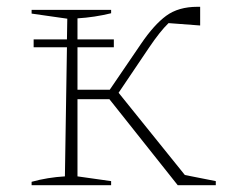

<svg xmlns="http://www.w3.org/2000/svg" viewBox="-20 -545 697 565"><path d="M73 0V-10Q120 -23 171 -26L177 -406H79V-429H177L178 -490L73 -505V-516H307V-506Q258 -494 208 -491V-429H315V-406H208V-281H303L395 -416Q433 -472 469 -498.5Q505 -525 561 -525H569V-470L476 -477Q451 -453 418 -404L329 -272L524 -30L615 -12V0H503L302 -253H208V-26L307 -12V0Z"/></svg>

Font: Piazzolla SC Thin
Style: Regular
Weight: 100
Designer: Juan Pablo del Peral
Foundry: Huerta Tipografica
Version: Version 1.330